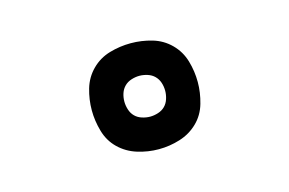

<svg xmlns="http://www.w3.org/2000/svg" viewBox="-47 -880 643 427"><g transform="rotate(-15 275.0 -666.0)"><path d="M275 -544Q250 -544 226 -551.5Q202 -559 184.5 -576Q167 -593 160 -617.5Q153 -642 153 -666Q153 -691 160 -715Q167 -739 184.5 -756.5Q202 -774 226 -781Q250 -788 275 -788Q300 -788 324 -781Q348 -774 365.5 -756.5Q383 -739 390 -715Q397 -691 397 -666Q397 -642 390 -617.5Q383 -593 365.5 -576Q348 -559 324 -551.5Q300 -544 275 -544ZM275 -619Q284 -619 293.5 -622Q303 -625 309.5 -631.5Q316 -638 319 -647.5Q322 -657 322 -666Q322 -676 319 -685Q316 -694 309.5 -700.5Q303 -707 293.5 -710Q284 -713 275 -713Q266 -713 256.5 -710Q247 -707 240.5 -700.5Q234 -694 231 -685Q228 -676 228 -666Q228 -657 231 -647.5Q234 -638 240.5 -631.5Q247 -625 256.5 -622Q266 -619 275 -619Z"/></g></svg>

Font: Lode Dark Term
Style: Bold
Weight: 700
Monospace: yes
Designer: Belleve Invis
Foundry: Belleve Invis
Version: Version 29.2.0